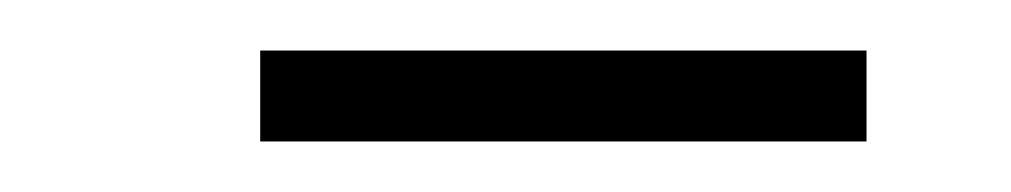

<svg xmlns="http://www.w3.org/2000/svg" viewBox="-20 -313 400 76"><path d="M83 -293H323V-257H83Z"/></svg>

Font: Bodoni* 06pt Fatface
Style: Italic
Weight: 900
Italic angle: -13°
Version: Version 2.3